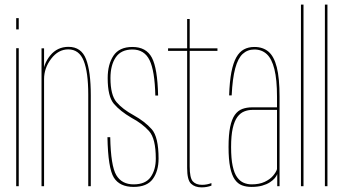

<svg xmlns="http://www.w3.org/2000/svg" viewBox="-20 -805 1486 830"><path d="M50 0H61V-596.5H50ZM50 -726.5V-678H61V-726.5Z M159.5 0H170.5V-504V-596H159.5ZM361.5 0H372.5V-392.5Q372.5 -496 352 -549.2Q331.5 -602.5 276 -602.5Q227.5 -602.5 197 -565Q166.5 -527.5 166.5 -482.5L170.5 -463Q170.5 -510.5 201.2 -551Q232 -591.5 275 -591.5Q322 -591.5 341.8 -542.2Q361.5 -493 361.5 -396Z M557.5 3Q615.5 3 640.5 -31.2Q665.5 -65.5 665.5 -119.5Q665.5 -213 635.8 -246.5Q606 -280 557.5 -307Q510.5 -332.5 484 -363.2Q457.5 -394 457.5 -467.5Q457.5 -523.5 480.5 -557.2Q503.5 -591 552.5 -591Q604 -591 626.5 -545Q649 -499 651.5 -392H663.5Q661 -509.5 636.5 -555.8Q612 -602 552.5 -602Q495.5 -602 470.5 -564.2Q445.5 -526.5 445.5 -467.5Q445.5 -387.5 472.5 -356Q499.5 -324.5 548 -296Q595 -271 624.2 -238.5Q653.5 -206 653.5 -119.5Q653.5 -71 631.2 -39.5Q609 -8 557.5 -8Q506.5 -8 482.8 -47.8Q459 -87.5 456.5 -212H444.5Q447 -77.5 472.2 -37.2Q497.5 3 557.5 3Z M851.5 5Q874 5 894 -2.5V-13.5Q874 -6 853.5 -6Q827 -6 813.5 -21Q800 -36 800 -85.5V-585H920V-596H800V-723H789V-596H706.5V-585H789V-78.5Q789 -27 805.8 -11Q822.5 5 851.5 5Z M1067 3Q1094 3 1113.5 -2.5Q1133 -8 1146.5 -16.8Q1160 -25.5 1167.8 -34.8Q1175.5 -44 1178.5 -52.5V0H1188.5V-386.5Q1188.5 -467.5 1176.5 -514.5Q1164.5 -561.5 1140.5 -581.8Q1116.5 -602 1079.5 -602Q1054 -602 1034.5 -591.5Q1015 -581 1001.5 -557Q988 -533 980.2 -492.8Q972.5 -452.5 970.5 -392.5H981.5Q985 -466 996.8 -509.5Q1008.5 -553 1029.2 -572Q1050 -591 1079.5 -591Q1111.5 -591 1133.2 -571Q1155 -551 1166.2 -506Q1177.5 -461 1177.5 -386V-341H1069.5Q1046.5 -341 1027.5 -334Q1008.5 -327 995.2 -308.5Q982 -290 975 -256.5Q968 -223 968 -169.5Q968 -115.5 975 -81.5Q982 -47.5 995 -29Q1008 -10.5 1026.2 -3.8Q1044.5 3 1067 3ZM1068 -8Q1049.5 -8 1033.5 -14.8Q1017.5 -21.5 1005 -38.8Q992.5 -56 985.8 -87.5Q979 -119 979 -169.5Q979 -219 986.2 -250.8Q993.5 -282.5 1006.2 -299.5Q1019 -316.5 1035.8 -323.2Q1052.5 -330 1071.5 -330H1177.5V-74Q1173.5 -60.5 1160.2 -45Q1147 -29.5 1124 -18.8Q1101 -8 1068 -8Z M1281 0H1292V-785H1281Z M1384.5 0H1395.5V-785H1384.5Z"/></svg>

Font: Anybody Thin Condensed
Style: Regular
Weight: 100
Width: 3
Version: Version 1.113;gftools[0.9.25]